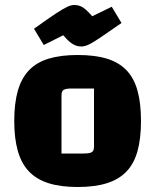

<svg xmlns="http://www.w3.org/2000/svg" viewBox="-20 -734 621 768"><path d="M291 14Q223 14 175 -1Q127 -16 96.5 -47.5Q66 -79 51.5 -129.5Q37 -180 37 -250Q37 -321 51.5 -371.5Q66 -422 96.5 -453.5Q127 -485 175 -499.5Q223 -514 291 -514Q359 -514 407 -499.5Q455 -485 485.5 -453.5Q516 -422 530 -371.5Q544 -321 544 -250Q544 -180 530 -129.5Q516 -79 485.5 -47.5Q455 -16 407 -1Q359 14 291 14ZM226 -120H315Q339 -120 347.5 -125.5Q356 -131 356 -147V-380H267Q243 -380 234.5 -374.5Q226 -369 226 -353ZM305 -548Q293 -548 282.5 -552Q272 -556 260 -565.5Q248 -575 233 -593L155 -554L116 -619Q173 -660 203.5 -680Q234 -700 249.5 -707Q265 -714 277 -714Q290 -714 300.5 -710Q311 -706 322 -696.5Q333 -687 349 -669L427 -707L466 -642Q410 -603 379.5 -582.5Q349 -562 333.5 -555Q318 -548 305 -548Z"/></svg>

Font: Changa ExtraLight
Style: Bold
Weight: 700
Version: Version 3.002; ttfautohint (v1.8.2)